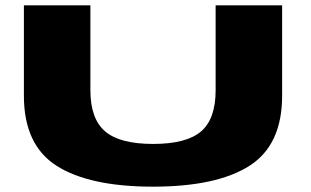

<svg xmlns="http://www.w3.org/2000/svg" viewBox="-20 -695 1164 719"><path d="M553 4Q315 4 192.2 -74Q69.5 -152 69.5 -336.5V-675H318.5V-357Q318.5 -250.5 373.5 -203.2Q428.5 -156 553.2 -156Q678 -156 732.8 -202.8Q787.5 -249.5 787.5 -357V-675H1036.5V-336.5Q1036.5 -152 914 -74Q791.5 4 553 4Z"/></svg>

Font: Anybody UltraExpanded ExtraBold
Style: Regular
Weight: 800
Width: 9
Designer: Tyler Finck
Foundry: Etcetera Type Company
Version: Version 1.010; ttfautohint (v1.8.3) -l 8 -r 50 -G 200 -x 14 